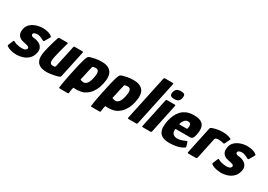

<svg xmlns="http://www.w3.org/2000/svg" viewBox="-6 -1573 3552 2544"><g transform="rotate(30 1770.5 -301.0)"><path d="M18 -127Q23 -140 30.5 -138.5Q38 -137 44 -132Q59 -123 80.5 -117Q102 -111 124.5 -108Q147 -105 166 -105Q184 -105 198 -108.5Q212 -112 222 -119.5Q232 -127 236 -140Q238 -148 235.5 -155.5Q233 -163 216.5 -170.5Q200 -178 160 -185Q141 -188 118.5 -195.5Q96 -203 77.5 -219Q59 -235 50.5 -263Q42 -291 51 -336Q61 -382 94.5 -413Q128 -444 177 -460.5Q226 -477 281 -477Q298 -477 323.5 -473Q349 -469 374.5 -460.5Q400 -452 416 -437Q425 -430 425 -426Q425 -422 420 -414L378 -341Q371 -327 355 -334Q341 -342 324 -350Q307 -358 289.5 -363.5Q272 -369 257 -369Q230 -369 213 -361.5Q196 -354 193 -340Q191 -329 196.5 -320.5Q202 -312 215 -307.5Q228 -303 247 -302Q265 -301 290 -293Q315 -285 337 -269Q359 -253 370.5 -225Q382 -197 373 -155Q360 -94 322 -59Q284 -24 236.5 -9.5Q189 5 145 5Q126 5 96.5 1Q67 -3 38.5 -12.5Q10 -22 -8 -37Q-17 -44 -13 -54Z M609 4Q546 4 508.5 -14Q471 -32 454.5 -63.5Q438 -95 437.5 -135.5Q437 -176 447 -222Q455 -257 464.5 -295Q474 -333 485.5 -371.5Q497 -410 508 -444Q515 -465 520 -468.5Q525 -472 541 -472H635Q650 -472 657 -471.5Q664 -471 657 -451Q656 -447 649 -422Q642 -397 632.5 -360.5Q623 -324 613.5 -286Q604 -248 598 -218Q585 -159 594 -134Q603 -109 637 -109Q641 -109 647.5 -109.5Q654 -110 660 -111Q666 -112 671 -115.5Q676 -119 677 -125L747 -452Q749 -458 751 -465Q753 -472 760 -472H880Q884 -472 889.5 -470Q895 -468 893 -457L806 -50Q804 -38 795.5 -33Q787 -28 762 -20Q749 -16 722 -10.5Q695 -5 664.5 -0.5Q634 4 609 4Z M856 96Q858 67 871.5 -9Q885 -85 913 -212Q920 -244 929.5 -286Q939 -328 950.5 -366.5Q962 -405 971 -424Q976 -436 984.5 -443Q993 -450 1018 -458Q1037 -464 1080.5 -472.5Q1124 -481 1176 -481Q1275 -481 1319.5 -424.5Q1364 -368 1338 -247Q1324 -181 1299 -134.5Q1274 -88 1243 -59Q1212 -30 1179 -14Q1158 -5 1133 0.5Q1108 6 1083.5 7.5Q1059 9 1039 7Q1029 6 1024 5Q1019 4 1017 12Q1015 19 1012 33.5Q1009 48 1007 61.5Q1005 75 1005 79Q1004 95 1002 100.5Q1000 106 983 106H874Q865 106 860 104.5Q855 103 856 96ZM1049 -144Q1048 -138 1048.5 -135.5Q1049 -133 1053 -132Q1063 -128 1075.5 -125Q1088 -122 1098 -122Q1108 -122 1120 -126.5Q1132 -131 1145 -143.5Q1158 -156 1169 -181Q1180 -206 1189 -248Q1199 -295 1196 -321Q1193 -347 1181 -358Q1169 -369 1151 -369Q1137 -369 1124 -367Q1111 -365 1102 -361Q1100 -360 1098.5 -357Q1097 -354 1096 -349Q1091 -329 1086 -308.5Q1081 -288 1076.5 -267.5Q1072 -247 1067.5 -226Q1063 -205 1058.5 -184.5Q1054 -164 1049 -144Z M1344 96Q1346 67 1359.5 -9Q1373 -85 1401 -212Q1408 -244 1417.5 -286Q1427 -328 1438.5 -366.5Q1450 -405 1459 -424Q1464 -436 1472.5 -443Q1481 -450 1506 -458Q1525 -464 1568.5 -472.5Q1612 -481 1664 -481Q1763 -481 1807.5 -424.5Q1852 -368 1826 -247Q1812 -181 1787 -134.5Q1762 -88 1731 -59Q1700 -30 1667 -14Q1646 -5 1621 0.5Q1596 6 1571.5 7.5Q1547 9 1527 7Q1517 6 1512 5Q1507 4 1505 12Q1503 19 1500 33.5Q1497 48 1495 61.5Q1493 75 1493 79Q1492 95 1490 100.5Q1488 106 1471 106H1362Q1353 106 1348 104.5Q1343 103 1344 96ZM1537 -144Q1536 -138 1536.5 -135.5Q1537 -133 1541 -132Q1551 -128 1563.5 -125Q1576 -122 1586 -122Q1596 -122 1608 -126.5Q1620 -131 1633 -143.5Q1646 -156 1657 -181Q1668 -206 1677 -248Q1687 -295 1684 -321Q1681 -347 1669 -358Q1657 -369 1639 -369Q1625 -369 1612 -367Q1599 -365 1590 -361Q1588 -360 1586.5 -357Q1585 -354 1584 -349Q1579 -329 1574 -308.5Q1569 -288 1564.5 -267.5Q1560 -247 1555.5 -226Q1551 -205 1546.5 -184.5Q1542 -164 1537 -144Z M1847 -14 1992 -694Q1996 -708 2010 -708H2125Q2143 -708 2139 -694L1994 -14Q1991 0 1975 0H1860Q1844 0 1847 -14Z M2340 -601Q2333 -567 2314 -549.5Q2295 -532 2249 -532Q2205 -532 2192.5 -549.5Q2180 -567 2187 -601Q2193 -630 2213.5 -648.5Q2234 -667 2278 -667Q2327 -667 2336.5 -648.5Q2346 -630 2340 -601ZM2212 -14Q2209 0 2194 0H2077Q2063 0 2066 -14L2160 -458Q2164 -472 2177 -472H2294Q2300 -472 2304 -468Q2308 -464 2306 -458Z M2319 -237Q2329 -283 2348 -326Q2367 -369 2398.5 -403.5Q2430 -438 2476.5 -458Q2523 -478 2588 -478Q2655 -478 2691 -459.5Q2727 -441 2741 -410.5Q2755 -380 2754 -343.5Q2753 -307 2745 -271Q2736 -228 2722 -213Q2708 -198 2687 -198H2472Q2465 -198 2464 -195.5Q2463 -193 2461 -186Q2458 -162 2466.5 -142Q2475 -122 2494.5 -110Q2514 -98 2544 -98Q2579 -98 2610.5 -109Q2642 -120 2654 -126Q2670 -134 2677.5 -135.5Q2685 -137 2690 -119L2704 -72Q2709 -58 2704.5 -53.5Q2700 -49 2686 -41Q2646 -16 2591 -5.5Q2536 5 2486 5Q2419 5 2380.5 -14Q2342 -33 2325.5 -66.5Q2309 -100 2309 -144Q2309 -188 2319 -237ZM2602 -295Q2606 -314 2605 -327.5Q2604 -341 2598.5 -350Q2593 -359 2583.5 -363.5Q2574 -368 2560 -368Q2544 -368 2531.5 -362Q2519 -356 2509.5 -346Q2500 -336 2493 -324Q2486 -312 2481 -300Q2476 -284 2476.5 -279.5Q2477 -275 2481 -275Q2508 -275 2535.5 -275Q2563 -275 2590 -275Q2597 -275 2598.5 -278.5Q2600 -282 2602 -295Z M3024 -476Q3104 -476 3152 -452Q3163 -447 3163 -442.5Q3163 -438 3160 -431L3125 -360Q3121 -351 3117 -349.5Q3113 -348 3104 -351Q3088 -356 3067.5 -358.5Q3047 -361 3038 -361Q3022 -361 3013.5 -360Q3005 -359 3000.5 -357.5Q2996 -356 2992 -354Q2987 -351 2982.5 -347.5Q2978 -344 2975 -330L2910 -24Q2906 -8 2901 -4Q2896 0 2885 0H2773Q2768 0 2764 -3.5Q2760 -7 2763 -20L2848 -417Q2851 -433 2855.5 -437.5Q2860 -442 2872 -447Q2905 -461 2948.5 -468.5Q2992 -476 3024 -476Z M3148 -127Q3153 -140 3160.5 -138.5Q3168 -137 3174 -132Q3189 -123 3210.5 -117Q3232 -111 3254.5 -108Q3277 -105 3296 -105Q3314 -105 3328 -108.5Q3342 -112 3352 -119.5Q3362 -127 3366 -140Q3368 -148 3365.5 -155.5Q3363 -163 3346.5 -170.5Q3330 -178 3290 -185Q3271 -188 3248.5 -195.5Q3226 -203 3207.5 -219Q3189 -235 3180.5 -263Q3172 -291 3181 -336Q3191 -382 3224.5 -413Q3258 -444 3307 -460.5Q3356 -477 3411 -477Q3428 -477 3453.5 -473Q3479 -469 3504.5 -460.5Q3530 -452 3546 -437Q3555 -430 3555 -426Q3555 -422 3550 -414L3508 -341Q3501 -327 3485 -334Q3471 -342 3454 -350Q3437 -358 3419.5 -363.5Q3402 -369 3387 -369Q3360 -369 3343 -361.5Q3326 -354 3323 -340Q3321 -329 3326.5 -320.5Q3332 -312 3345 -307.5Q3358 -303 3377 -302Q3395 -301 3420 -293Q3445 -285 3467 -269Q3489 -253 3500.5 -225Q3512 -197 3503 -155Q3490 -94 3452 -59Q3414 -24 3366.5 -9.5Q3319 5 3275 5Q3256 5 3226.5 1Q3197 -3 3168.5 -12.5Q3140 -22 3122 -37Q3113 -44 3117 -54Z"/></g></svg>

Font: Glory ExtraBold
Style: Italic
Weight: 800
Italic angle: -12°
Version: Version 1.011